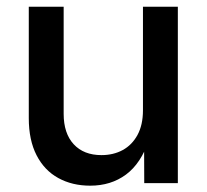

<svg xmlns="http://www.w3.org/2000/svg" viewBox="-20 -556 628 583"><path d="M253.9 7.8Q199.2 7.8 157 -15.4Q114.7 -38.6 91.1 -84.5Q67.4 -130.4 67.4 -197.3V-535.6H173.3V-210.4Q173.3 -150.9 203.9 -117.9Q234.4 -85 288.1 -85Q324.2 -85 352.5 -100.3Q380.9 -115.7 397.5 -146.2Q414.1 -176.8 414.1 -221.2V-535.6H520V0H418L417.5 -131.8H432.6Q408.2 -59.6 362.5 -25.9Q316.9 7.8 253.9 7.8Z"/></svg>

Font: Inter 20pt Medium
Style: Regular
Weight: 500
Version: Version 4.001;git-66647c0bb